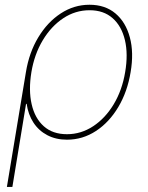

<svg xmlns="http://www.w3.org/2000/svg" viewBox="-20 -563 609 788"><path d="M8.3 204.1 86.4 -267.1Q99.6 -347.7 137.2 -409.9Q174.8 -472.2 229.2 -507.8Q283.7 -543.5 347.2 -543.5Q411.6 -543.5 453.9 -507.8Q496.1 -472.2 512.9 -409.7Q529.8 -347.2 516.1 -267.1Q502.9 -186.5 465.6 -123.8Q428.2 -61 373.8 -25.4Q319.3 10.3 254.9 10.3Q209.5 10.3 174.3 -8.1Q139.2 -26.4 117.4 -59.6Q95.7 -92.8 89.4 -136.7H86.9L30.8 204.1ZM254.9 -12.2Q312.5 -12.2 362.3 -44.9Q412.1 -77.6 446.8 -135.3Q481.4 -192.9 493.7 -267.1Q506.3 -340.8 492.7 -398.4Q479 -456.1 442.1 -488.5Q405.3 -521 347.7 -521Q289.1 -521 239.5 -488Q189.9 -455.1 155.5 -397.7Q121.1 -340.3 108.9 -267.1Q96.7 -192.9 109.9 -135.3Q123 -77.6 159.7 -44.9Q196.3 -12.2 254.9 -12.2Z"/></svg>

Font: Inter 20pt Thin
Style: Italic
Weight: 250
Italic angle: -9.3988°
Version: Version 4.001;git-66647c0bb